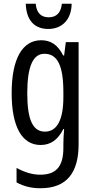

<svg xmlns="http://www.w3.org/2000/svg" viewBox="-20 -761 502 1021"><path d="M361 -741H309C304 -692 279 -669 239 -669C198 -669 174 -693 170 -741H117C120 -652 164 -607 237 -607C311 -607 360 -658 361 -741ZM199 -547C101 -547 42 -452 42 -266C42 -85 98 10 196 10C250 10 288 -18 317 -75H321C318 -43 317 -13 317 9V25C317 129 275 168 193 168C153 168 113 156 68 132V209C107 230 146 240 195 240C337 240 398 155 398 6V-537H330L321 -466H316C287 -523 250 -547 199 -547ZM216 -475C286 -475 317 -412 317 -270V-245C317 -123 283 -61 219 -61C155 -61 125 -123 125 -265C125 -402 153 -475 216 -475Z"/></svg>

Font: Noto Sans Lao Looped ExtraCondensed
Style: Regular
Weight: 400
Width: 2
Designer: Mark Frömberg, Ben Mitchell
Foundry: The Fontpad Ltd
Version: Version 1.002